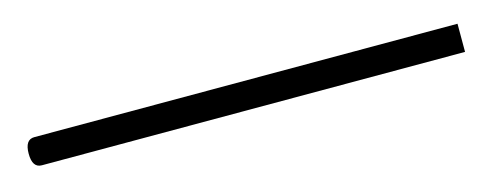

<svg xmlns="http://www.w3.org/2000/svg" viewBox="-31 -111 491 193"><g transform="rotate(-15 215.0 -14.5)"><path d="M0 -29.3H440.4V0H0Q-9.8 0 -9.8 -14.6Q-9.8 -29.3 0 -29.3Z"/></g></svg>

Font: Estedad-FD Thin
Style: Regular
Weight: 100
Designer: Amin Abedi
Version: Version 7.3